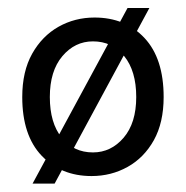

<svg xmlns="http://www.w3.org/2000/svg" viewBox="-20 -424 457 472"><path d="M205.1 8.8Q129.9 8.8 82.3 -41.3Q34.7 -91.3 34.7 -185.5Q34.7 -248.5 59.1 -292Q83.5 -335.4 123.8 -358.2Q164.1 -380.9 212.4 -380.9Q288.1 -380.9 335.2 -330.6Q382.3 -280.3 382.3 -185.5Q382.3 -122.6 358.2 -79.3Q334 -36.1 293.7 -13.7Q253.4 8.8 205.1 8.8ZM208.5 -49.3Q252.9 -49.3 283.9 -85.4Q314.9 -121.6 314.9 -185.5Q314.9 -249.5 285.4 -285.9Q255.9 -322.3 208.5 -322.3Q164.1 -322.3 133.3 -285.9Q102.5 -249.5 102.5 -185.5Q102.5 -121.6 131.8 -85.4Q161.1 -49.3 208.5 -49.3ZM60.1 27.3 293.5 -404.3H347.2L114.3 27.3Z"/></svg>

Font: Harmattan
Style: Regular
Weight: 400
Designer: George W. Nuss III and SIL International
Foundry: SIL International
Version: Version 4.000